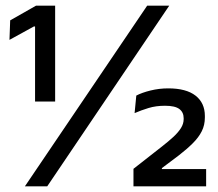

<svg xmlns="http://www.w3.org/2000/svg" viewBox="-20 -659 770 679"><path d="M104 -300V-565.5H100L13.5 -518L16 -587L107.5 -639H175V-300ZM68 0 500.5 -639H578.5L147 0ZM452 0V-62L553.5 -141.5Q576.5 -159.5 593.5 -175.2Q610.5 -191 620 -206.2Q629.5 -221.5 629.5 -237.5V-241Q629.5 -262 614.2 -273.5Q599 -285 563.5 -285Q531.5 -285 505.2 -277Q479 -269 456 -259L462 -321Q482 -331.5 512.5 -339Q543 -346.5 575 -346.5Q638.5 -346.5 671.5 -320.8Q704.5 -295 704.5 -249V-243.5Q704.5 -216.5 693.5 -194.8Q682.5 -173 662.2 -152.8Q642 -132.5 613 -110L552.5 -64.5V-49.5L520 -61H709V0Z"/></svg>

Font: Anek Telugu Medium
Style: Regular
Weight: 500
Designer: Omkar Bhoir (Telugu), Yesha Goshar (Latin)
Foundry: Ek Type
Version: Version 1.003